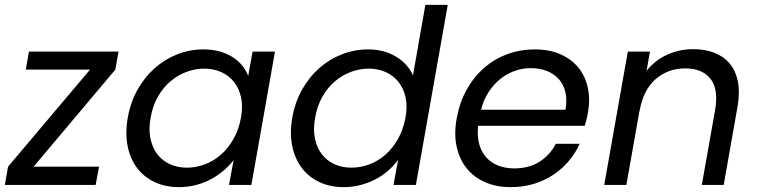

<svg xmlns="http://www.w3.org/2000/svg" viewBox="-30 -760 3117 789"><path d="M444 -474 108 -75H377L363 0H-10L3 -75L340 -474H76L89 -548H457Z M495 -276Q506 -340 535.5 -392Q565 -444 606.5 -480.5Q648 -517 699 -537Q750 -557 806 -557Q844 -557 874.5 -548Q905 -539 928 -524Q951 -509 966.5 -489Q982 -469 990 -448L1008 -548H1100L1003 0H911L930 -102Q913 -80 890 -60Q867 -40 838.5 -24.5Q810 -9 776.5 0Q743 9 705 9Q650 9 606 -11.5Q562 -32 533.5 -69.5Q505 -107 494.5 -159.5Q484 -212 495 -276ZM960 -275Q969 -323 960.5 -360.5Q952 -398 931 -424Q910 -450 878.5 -464Q847 -478 810 -478Q772 -478 736 -464.5Q700 -451 670 -425.5Q640 -400 618.5 -362Q597 -324 589 -276Q580 -228 588.5 -189.5Q597 -151 617.5 -125Q638 -99 669 -85Q700 -71 738 -71Q775 -71 811.5 -84.5Q848 -98 878 -124.5Q908 -151 929.5 -189Q951 -227 960 -275Z M1171 -276Q1182 -340 1211.5 -392Q1241 -444 1282.5 -480.5Q1324 -517 1375.5 -537Q1427 -557 1483 -557Q1548 -557 1597 -527.5Q1646 -498 1667 -450L1718 -740H1810L1679 0H1587L1606 -103Q1589 -80 1566 -59.5Q1543 -39 1514.5 -24Q1486 -9 1452.5 0Q1419 9 1382 9Q1327 9 1283 -11.5Q1239 -32 1210.5 -69.5Q1182 -107 1171 -159.5Q1160 -212 1171 -276ZM1636 -275Q1645 -323 1636.5 -360.5Q1628 -398 1607 -424Q1586 -450 1554.5 -464Q1523 -478 1486 -478Q1448 -478 1412 -464.5Q1376 -451 1346 -425.5Q1316 -400 1294.5 -362Q1273 -324 1265 -276Q1256 -228 1264.5 -189.5Q1273 -151 1293.5 -125Q1314 -99 1345 -85Q1376 -71 1414 -71Q1451 -71 1487.5 -84.5Q1524 -98 1554 -124.5Q1584 -151 1605.5 -189Q1627 -227 1636 -275Z M2151 -480Q2117 -480 2085 -468.5Q2053 -457 2026 -435.5Q1999 -414 1978 -382Q1957 -350 1947 -309H2294Q2301 -351 2293 -383Q2285 -415 2265 -436.5Q2245 -458 2215.5 -469Q2186 -480 2151 -480ZM2352 -169Q2335 -131 2307.5 -98.5Q2280 -66 2244 -42Q2208 -18 2164 -4.5Q2120 9 2069 9Q2010 9 1964 -11Q1918 -31 1888 -68Q1858 -105 1846.5 -157.5Q1835 -210 1847 -275Q1859 -340 1888 -392Q1917 -444 1959.5 -481Q2002 -518 2055 -537.5Q2108 -557 2168 -557Q2228 -557 2273 -537Q2318 -517 2346.5 -482.5Q2375 -448 2385.5 -400Q2396 -352 2386 -297Q2382 -271 2373 -243H1935Q1930 -201 1939 -168.5Q1948 -136 1968 -113.5Q1988 -91 2017.5 -79.5Q2047 -68 2083 -68Q2145 -68 2188 -96Q2231 -124 2254 -169Z M2909 -310Q2923 -395 2889 -437Q2855 -479 2786 -479Q2716 -479 2665 -435.5Q2614 -392 2598 -303V-305L2544 0H2453L2550 -548H2641L2627 -469Q2662 -513 2712.5 -535.5Q2763 -558 2819 -558Q2866 -558 2904.5 -543.5Q2943 -529 2968 -499.5Q2993 -470 3002 -426Q3011 -382 3001 -323L2944 0H2854Z"/></svg>

Font: SVN-Poppins
Style: Italic
Weight: 400
Italic angle: -10°
Designer: Ninad Kale (Devanagari), Jonny Pinhorn (Latin)
Foundry: Indian Type Foundry
Version: Version 3.002 2017; ttfautohint (v1.8.3)